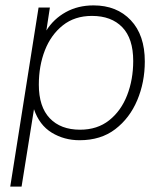

<svg xmlns="http://www.w3.org/2000/svg" viewBox="-20 -512 608 712"><path d="M18 180 123 -484H165L152 -399Q179 -442 224 -467Q269 -492 327 -492Q413 -492 465 -437Q517 -382 517 -284Q517 -207 489 -140.5Q461 -74 407.5 -33Q354 8 275 8Q218 8 172 -20Q126 -48 106 -107L60 180ZM277 -31Q341 -31 385 -66Q429 -101 451.5 -159Q474 -217 474 -286Q474 -369 433.5 -411Q393 -453 321 -453Q257 -453 213 -418Q169 -383 146.5 -325.5Q124 -268 124 -198Q124 -116 164.5 -73.5Q205 -31 277 -31Z"/></svg>

Font: Nunito Sans ExtraLight
Style: Italic
Weight: 200
Italic angle: -9°
Designer: Vernon Adams
Foundry: Vernon Adams
Version: Version 3.006; ttfautohint (v1.8.3)